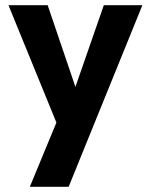

<svg xmlns="http://www.w3.org/2000/svg" viewBox="-20 -513 580 737"><path d="M196.5 -42.5 12.5 -493H163L269.5 -179.5L378.5 -493H526.5L243.5 204H94.5Z"/></svg>

Font: HK Grotesk ExtraBold
Style: Regular
Weight: 800
Designer: Alfredo Marco Pradil
Foundry: Hanken Design Co.
Version: Version 3.001